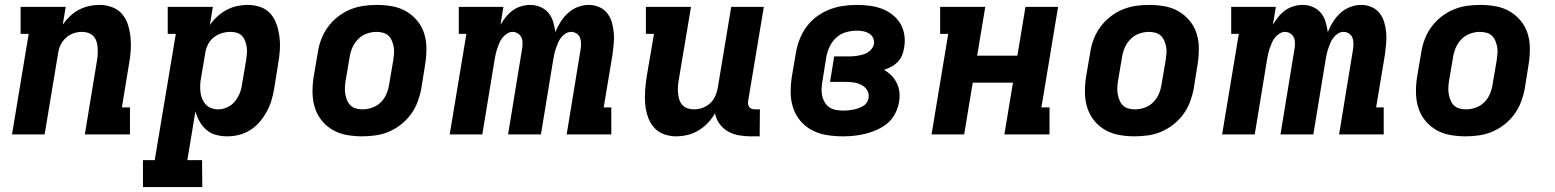

<svg xmlns="http://www.w3.org/2000/svg" viewBox="-20 -548 6340 783"><path d="M29 0 97 -410H64V-520H248L236 -448Q249 -466 265.5 -482Q282 -498 302.5 -508.5Q323 -519 344 -523.5Q365 -528 386 -528Q413 -528 438 -518.5Q463 -509 479 -489.5Q495 -470 502.5 -445Q510 -420 512.5 -394Q515 -368 513 -340.5Q511 -313 506 -286L477 -110H510V0H326L376 -304Q378 -317 378.5 -330Q379 -343 378 -356Q377 -369 373 -380.5Q369 -392 360.5 -401Q352 -410 339.5 -414Q327 -418 314 -418Q297 -418 279.5 -412Q262 -406 248.5 -393.5Q235 -381 227 -364.5Q219 -348 217 -331L162 0Z M563 215V105H611L697 -410H664V-520H848L836 -446Q849 -465 866.5 -481Q884 -497 905 -508Q926 -519 947.5 -523.5Q969 -528 991 -528Q1018 -528 1043 -519Q1068 -510 1084.5 -490.5Q1101 -471 1109 -446Q1117 -421 1120 -394.5Q1123 -368 1121 -340.5Q1119 -313 1114 -286L1098 -186Q1094 -162 1087 -138.5Q1080 -115 1068 -93Q1056 -71 1039.5 -51.5Q1023 -32 1001 -18Q979 -4 955 2Q931 8 907 8Q883 8 860.5 2Q838 -4 821.5 -18.5Q805 -33 794 -52.5Q783 -72 777 -94L744 105H804L805 215ZM870 -102Q889 -102 907 -110.5Q925 -119 937.5 -134Q950 -149 957.5 -167.5Q965 -186 967 -204L984 -304Q986 -317 987 -330.5Q988 -344 986 -357Q984 -370 979.5 -381.5Q975 -393 966.5 -402Q958 -411 945.5 -414.5Q933 -418 919 -418Q902 -418 884 -412.5Q866 -407 851 -395Q836 -383 827.5 -365.5Q819 -348 817 -331L800 -231Q797 -216 796.5 -201.5Q796 -187 797.5 -172.5Q799 -158 804.5 -145Q810 -132 819 -122Q828 -112 841.5 -107Q855 -102 870 -102Z M1457 8Q1425 8 1394 2.5Q1363 -3 1337 -18Q1311 -33 1292 -56.5Q1273 -80 1264 -109Q1255 -138 1254.5 -170Q1254 -202 1259 -234L1276 -334Q1280 -361 1290 -387.5Q1300 -414 1317 -437.5Q1334 -461 1357.5 -479.5Q1381 -498 1407.5 -509Q1434 -520 1461.5 -524Q1489 -528 1516 -528Q1548 -528 1579 -522.5Q1610 -517 1636 -502Q1662 -487 1681.5 -463.5Q1701 -440 1710 -411Q1719 -382 1719 -350Q1719 -318 1714 -286L1698 -186Q1693 -159 1683 -132.5Q1673 -106 1656 -82.5Q1639 -59 1615.5 -40.5Q1592 -22 1566 -11Q1540 0 1512 4Q1484 8 1457 8ZM1459 -102Q1478 -102 1498 -109Q1518 -116 1533 -131Q1548 -146 1556 -165Q1564 -184 1567 -204L1584 -304Q1586 -317 1587 -331Q1588 -345 1585.5 -357.5Q1583 -370 1578 -382Q1573 -394 1564 -402.5Q1555 -411 1542 -414.5Q1529 -418 1515 -418Q1496 -418 1476 -411Q1456 -404 1441 -389Q1426 -374 1417.5 -355Q1409 -336 1406 -316L1389 -216Q1387 -203 1386.5 -189Q1386 -175 1388.5 -162.5Q1391 -150 1396 -138Q1401 -126 1410 -117.5Q1419 -109 1432 -105.5Q1445 -102 1459 -102Z M1814 0 1882 -410H1851V-520H2033L2021 -447Q2031 -464 2043.5 -479.5Q2056 -495 2071.5 -506Q2087 -517 2105.5 -522.5Q2124 -528 2142 -528Q2164 -528 2184 -519.5Q2204 -511 2217 -495Q2230 -479 2236 -458.5Q2242 -438 2245 -417Q2253 -438 2266 -458.5Q2279 -479 2296.5 -495Q2314 -511 2336.5 -519.5Q2359 -528 2381 -528Q2403 -528 2423 -519.5Q2443 -511 2456 -494.5Q2469 -478 2475 -457.5Q2481 -437 2483 -415.5Q2485 -394 2483 -371.5Q2481 -349 2478 -326L2442 -110H2473V0H2291L2348 -348Q2350 -360 2349.5 -372.5Q2349 -385 2345 -395Q2341 -405 2331 -411.5Q2321 -418 2309 -418Q2297 -418 2286 -411Q2275 -404 2267.5 -394Q2260 -384 2255.5 -373Q2251 -362 2247 -350.5Q2243 -339 2240.5 -327.5Q2238 -316 2236 -304L2186 0H2052L2109 -348Q2111 -360 2111 -372.5Q2111 -385 2106.5 -395Q2102 -405 2092 -411.5Q2082 -418 2070 -418Q2059 -418 2048 -411Q2037 -404 2029 -394Q2021 -384 2016.5 -373Q2012 -362 2008 -350.5Q2004 -339 2001.5 -327.5Q1999 -316 1997 -304L1947 0Z M2737 8Q2710 8 2685.5 -1.5Q2661 -11 2645 -30.5Q2629 -50 2621 -75Q2613 -100 2611 -126Q2609 -152 2611 -179.5Q2613 -207 2617 -234L2647 -410H2614V-520H2798L2747 -216Q2745 -203 2744.5 -190Q2744 -177 2745.5 -164Q2747 -151 2751 -139.5Q2755 -128 2763.5 -119Q2772 -110 2784.5 -106Q2797 -102 2810 -102Q2827 -102 2844.5 -108Q2862 -114 2875.5 -126.5Q2889 -139 2896.5 -155.5Q2904 -172 2907 -189L2962 -520H3095L3031 -136Q3030 -129 3031 -122.5Q3032 -116 3036 -111Q3040 -106 3046.5 -104Q3053 -102 3060 -102H3079L3078 8H3041Q3016 8 2992 3.5Q2968 -1 2948 -12.5Q2928 -24 2914 -43.5Q2900 -63 2896 -86Q2884 -65 2867 -47Q2850 -29 2828.5 -16Q2807 -3 2783.5 2.5Q2760 8 2737 8Z M3418 8Q3385 8 3353 3Q3321 -2 3293.5 -16Q3266 -30 3245.5 -53.5Q3225 -77 3215 -106.5Q3205 -136 3204.5 -168.5Q3204 -201 3209 -234L3226 -334Q3231 -362 3241.5 -389Q3252 -416 3269.5 -439.5Q3287 -463 3311.5 -481Q3336 -499 3363.5 -509.5Q3391 -520 3419 -524Q3447 -528 3474 -528Q3501 -528 3527 -524.5Q3553 -521 3576 -512.5Q3599 -504 3619 -488.5Q3639 -473 3651.5 -452Q3664 -431 3668 -405.5Q3672 -380 3667 -353Q3665 -338 3659 -323Q3653 -308 3641.5 -296Q3630 -284 3615 -276Q3600 -268 3585 -263Q3603 -253 3616 -239.5Q3629 -226 3637.5 -208.5Q3646 -191 3648 -171Q3650 -151 3646 -130Q3642 -107 3630.5 -84.5Q3619 -62 3600 -46Q3581 -30 3558 -19.5Q3535 -9 3511.5 -3Q3488 3 3464.5 5.5Q3441 8 3418 8ZM3420 -97Q3430 -97 3440 -98Q3450 -99 3460.5 -101Q3471 -103 3480.5 -106.5Q3490 -110 3499.5 -115.5Q3509 -121 3515 -130Q3521 -139 3522 -149Q3525 -166 3516.5 -180Q3508 -194 3493.5 -201.5Q3479 -209 3462.5 -211.5Q3446 -214 3429 -214H3365L3382 -318H3446Q3455 -318 3465 -319Q3475 -320 3484.5 -322Q3494 -324 3503.5 -327Q3513 -330 3521.5 -336Q3530 -342 3536 -350.5Q3542 -359 3544 -368Q3546 -382 3540.5 -393.5Q3535 -405 3524.5 -411.5Q3514 -418 3501 -420.5Q3488 -423 3475 -423Q3453 -423 3431 -417Q3409 -411 3391.5 -395.5Q3374 -380 3364 -359Q3354 -338 3350 -317L3334 -217Q3331 -202 3330.5 -186.5Q3330 -171 3333 -157Q3336 -143 3343.5 -130.5Q3351 -118 3363 -110Q3375 -102 3390 -99.5Q3405 -97 3420 -97Z M3779 0 3847 -410H3814V-520H3998L3965 -321H4129L4162 -520H4295L4227 -110H4260V0H4076L4111 -211H3947L3912 0Z M4607 8Q4575 8 4544 2.5Q4513 -3 4487 -18Q4461 -33 4442 -56.5Q4423 -80 4414 -109Q4405 -138 4404.5 -170Q4404 -202 4409 -234L4426 -334Q4430 -361 4440 -387.5Q4450 -414 4467 -437.5Q4484 -461 4507.5 -479.5Q4531 -498 4557.5 -509Q4584 -520 4611.5 -524Q4639 -528 4666 -528Q4698 -528 4729 -522.5Q4760 -517 4786 -502Q4812 -487 4831.5 -463.5Q4851 -440 4860 -411Q4869 -382 4869 -350Q4869 -318 4864 -286L4848 -186Q4843 -159 4833 -132.5Q4823 -106 4806 -82.5Q4789 -59 4765.5 -40.5Q4742 -22 4716 -11Q4690 0 4662 4Q4634 8 4607 8ZM4609 -102Q4628 -102 4648 -109Q4668 -116 4683 -131Q4698 -146 4706 -165Q4714 -184 4717 -204L4734 -304Q4736 -317 4737 -331Q4738 -345 4735.5 -357.5Q4733 -370 4728 -382Q4723 -394 4714 -402.5Q4705 -411 4692 -414.5Q4679 -418 4665 -418Q4646 -418 4626 -411Q4606 -404 4591 -389Q4576 -374 4567.5 -355Q4559 -336 4556 -316L4539 -216Q4537 -203 4536.5 -189Q4536 -175 4538.5 -162.5Q4541 -150 4546 -138Q4551 -126 4560 -117.5Q4569 -109 4582 -105.5Q4595 -102 4609 -102Z M4964 0 5032 -410H5001V-520H5183L5171 -447Q5181 -464 5193.5 -479.5Q5206 -495 5221.5 -506Q5237 -517 5255.5 -522.5Q5274 -528 5292 -528Q5314 -528 5334 -519.5Q5354 -511 5367 -495Q5380 -479 5386 -458.5Q5392 -438 5395 -417Q5403 -438 5416 -458.5Q5429 -479 5446.5 -495Q5464 -511 5486.5 -519.5Q5509 -528 5531 -528Q5553 -528 5573 -519.5Q5593 -511 5606 -494.5Q5619 -478 5625 -457.5Q5631 -437 5633 -415.5Q5635 -394 5633 -371.5Q5631 -349 5628 -326L5592 -110H5623V0H5441L5498 -348Q5500 -360 5499.5 -372.5Q5499 -385 5495 -395Q5491 -405 5481 -411.5Q5471 -418 5459 -418Q5447 -418 5436 -411Q5425 -404 5417.5 -394Q5410 -384 5405.5 -373Q5401 -362 5397 -350.5Q5393 -339 5390.5 -327.5Q5388 -316 5386 -304L5336 0H5202L5259 -348Q5261 -360 5261 -372.5Q5261 -385 5256.5 -395Q5252 -405 5242 -411.5Q5232 -418 5220 -418Q5209 -418 5198 -411Q5187 -404 5179 -394Q5171 -384 5166.5 -373Q5162 -362 5158 -350.5Q5154 -339 5151.5 -327.5Q5149 -316 5147 -304L5097 0Z M5957 8Q5925 8 5894 2.5Q5863 -3 5837 -18Q5811 -33 5792 -56.5Q5773 -80 5764 -109Q5755 -138 5754.5 -170Q5754 -202 5759 -234L5776 -334Q5780 -361 5790 -387.5Q5800 -414 5817 -437.5Q5834 -461 5857.5 -479.5Q5881 -498 5907.5 -509Q5934 -520 5961.5 -524Q5989 -528 6016 -528Q6048 -528 6079 -522.5Q6110 -517 6136 -502Q6162 -487 6181.5 -463.5Q6201 -440 6210 -411Q6219 -382 6219 -350Q6219 -318 6214 -286L6198 -186Q6193 -159 6183 -132.5Q6173 -106 6156 -82.5Q6139 -59 6115.5 -40.5Q6092 -22 6066 -11Q6040 0 6012 4Q5984 8 5957 8ZM5959 -102Q5978 -102 5998 -109Q6018 -116 6033 -131Q6048 -146 6056 -165Q6064 -184 6067 -204L6084 -304Q6086 -317 6087 -331Q6088 -345 6085.5 -357.5Q6083 -370 6078 -382Q6073 -394 6064 -402.5Q6055 -411 6042 -414.5Q6029 -418 6015 -418Q5996 -418 5976 -411Q5956 -404 5941 -389Q5926 -374 5917.5 -355Q5909 -336 5906 -316L5889 -216Q5887 -203 5886.5 -189Q5886 -175 5888.5 -162.5Q5891 -150 5896 -138Q5901 -126 5910 -117.5Q5919 -109 5932 -105.5Q5945 -102 5959 -102Z"/></svg>

Font: Iosevka Etoile Extrabold
Style: Italic
Weight: 800
Italic angle: -9°
Designer: Belleve Invis
Foundry: Belleve Invis
Version: Version 22.1.2; ttfautohint (v1.8.4)